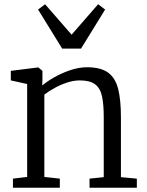

<svg xmlns="http://www.w3.org/2000/svg" viewBox="-20 -885 693 905"><path d="M108 -51V-489L31 -506V-551L158 -567H161L180 -551V-507L179 -482Q201 -501 236.2 -521Q271.5 -541 312 -554.5Q352.5 -568 390 -568Q455 -568 489.5 -542.8Q524 -517.5 537 -465.5Q550 -413.5 550 -333V-50L625 -43V0H402V-43L469 -50V-334Q469 -392 461 -430.2Q453 -468.5 428.8 -487.2Q404.5 -506 356 -506Q327.5 -506 296.8 -496Q266 -486 237.8 -470.5Q209.5 -455 189 -439V-51L262 -43V0H41V-43ZM273 -656 159.5 -840 192.5 -865 317.5 -721.5 442.5 -865 475.5 -840 362 -656Z"/></svg>

Font: Merriweather Light
Style: Regular
Weight: 300
Designer: Eben Sorkin
Foundry: Eben Sorkin
Version: Version 2.100